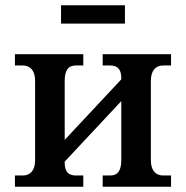

<svg xmlns="http://www.w3.org/2000/svg" viewBox="-20 -713 710 733"><path d="M227 -91V-96L443 -327V-101C443 -64 431 -43 401 -43H372V0H633V-43H603C573 -43 556 -64 556 -101V-405C556 -442 573 -463 603 -463H633V-506H372V-463H401C431 -463 443 -446 443 -415V-410L227 -179V-405C227 -442 239 -463 269 -463H298V-506H37V-463H67C97 -463 114 -442 114 -405V-101C114 -64 97 -43 67 -43H37V0H298V-43H269C239 -43 227 -61 227 -91ZM213 -623H457V-693H213Z"/></svg>

Font: LT Superior Serif Semibold
Style: Regular
Weight: 600
Designer: Daniel Lyons
Foundry: LyonsType
Version: Version 2.120;FEAKit 1.0